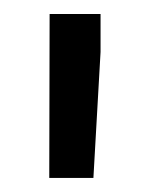

<svg xmlns="http://www.w3.org/2000/svg" viewBox="-20 -770 214 274"><path d="M123.5 -695.8 113.3 -516.1H50.3L50.8 -750H123.5Z"/></svg>

Font: Vazir UI
Style: Regular-UI
Weight: 400
Designer: Saber Rastikerdar
Foundry: Saber Rastikerdar
Version: Version 30.1.0